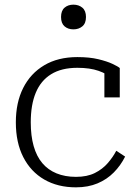

<svg xmlns="http://www.w3.org/2000/svg" viewBox="-20 -792 596 824"><path d="M306 -33Q354 -33 387 -49.5Q420 -66 442.5 -92Q465 -118 479 -145L517 -120Q498 -82 468.5 -52Q439 -22 398.5 -5Q358 12 306 12Q228 12 170 -21.5Q112 -55 80 -117.5Q48 -180 48 -267Q48 -352 79.5 -414.5Q111 -477 170 -512Q229 -547 312 -547Q364 -547 401.5 -538Q439 -529 462.5 -518Q486 -507 494 -500V-374H428V-489Q438 -487 445.5 -483.5Q453 -480 457 -475Q461 -470 462 -465.5Q463 -461 460 -456Q440 -475 403 -488Q366 -501 312 -501Q244 -501 199.5 -473.5Q155 -446 133.5 -394Q112 -342 112 -267Q112 -209 124.5 -165Q137 -121 161.5 -92Q186 -63 222.5 -48Q259 -33 306 -33ZM295 -666Q272 -666 257 -679Q242 -692 242 -719Q242 -746 257 -759Q272 -772 295 -772Q318 -772 333.5 -759Q349 -746 349 -719Q349 -692 333.5 -679Q318 -666 295 -666Z"/></svg>

Font: Roboto Serif 20pt ExtraLight
Style: Regular
Weight: 250
Version: Version 1.008